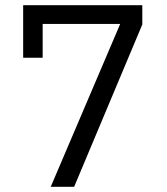

<svg xmlns="http://www.w3.org/2000/svg" viewBox="-20 -718 640 738"><path d="M265 0 527 -624V-698H69V-496H144V-626H442L175 0Z"/></svg>

Font: IBM Plex Arabic
Style: Regular
Weight: 400
Designer: Mike Abbink, Paul van der Laan, Pieter van Rosmalen, Wael Morcos, Khajak Apelian
Foundry: Bold Monday
Version: Version 1.0